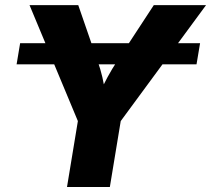

<svg xmlns="http://www.w3.org/2000/svg" viewBox="-20 -748 844 768"><path d="M780.3 -575.2 766.1 -490.7H46.4L60.5 -575.2ZM248 0 291.5 -263.7 98.1 -727.5H293L370.1 -504.4Q381.8 -472.2 389.4 -439.5Q397 -406.7 403.3 -363.3H372.6Q392.6 -407.2 410.4 -439.9Q428.2 -472.7 449.2 -504.4L595.2 -727.5H804.2L462.9 -263.7L419.4 0Z"/></svg>

Font: Inter ExtraBold
Style: Italic
Weight: 800
Italic angle: -9.3988°
Designer: Rasmus Andersson
Foundry: rsms
Version: Version 4.001;git-66647c0bb